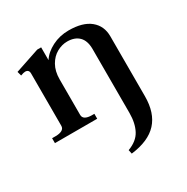

<svg xmlns="http://www.w3.org/2000/svg" viewBox="-166 -622 987 1015"><g transform="rotate(-30 327.0 -114.5)"><path d="M563 -343V23Q563 125 511 181.5Q459 238 351 251L346 227Q403 206 425.5 163.5Q448 121 448 59V-331Q448 -382 422.5 -407.5Q397 -433 351 -433Q319 -433 288 -416Q257 -399 237 -364Q217 -329 217 -279V-63Q217 -46 231 -38Q245 -30 269 -30H285V0H27V-30H49Q73 -30 87.5 -38Q102 -46 102 -63V-382Q102 -406 79 -406Q70 -406 51 -399L44 -425L193 -475H217V-397Q240 -433 286 -456.5Q332 -480 387 -480Q473 -480 518 -443Q563 -406 563 -343Z"/></g></svg>

Font: Taviraj Medium
Style: Regular
Weight: 500
Designer: Katatrad Team
Foundry: CadsonDemak
Version: Version 1.030